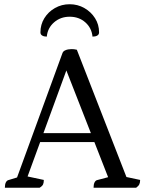

<svg xmlns="http://www.w3.org/2000/svg" viewBox="-20 -887 685 907"><path d="M3 0Q3 -16 7.5 -25Q12 -34 19 -36L78 -54L53 -28L275 -636Q278 -644 285.5 -648Q293 -652 301.5 -653.5Q310 -655 317 -655Q323 -655 329.5 -654.5Q336 -654 343 -652L585 -31L553 -56L642 -37Q642 -24 638 -16Q634 -8 623 0H422Q422 -16 426.5 -25Q431 -34 438 -36L506 -54L497 -34L283 -581L304 -583L101 -28L98 -56L187 -37Q187 -24 183.5 -16Q180 -8 167 0ZM155 -216 166 -258H429L442 -216ZM309 -867Q347 -867 378.5 -849Q410 -831 429 -801Q448 -771 448 -734Q448 -724 439.5 -719Q431 -714 417 -714Q413 -755 383 -781.5Q353 -808 309 -808Q266 -808 235.5 -781.5Q205 -755 201 -714Q188 -714 179.5 -719Q171 -724 171 -734Q171 -771 189.5 -801Q208 -831 239.5 -849Q271 -867 309 -867Z"/></svg>

Font: Pitagon Serif
Style: Regular
Weight: 400
Designer: Travis Tran
Foundry: Pitagon
Version: Version 1.000;gftools[0.9.26]